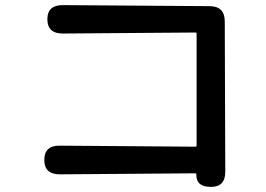

<svg xmlns="http://www.w3.org/2000/svg" viewBox="-20 -716 1040 750"><path d="M803 14Q746 14 747 -34Q747 -39 742 -39L214 -35Q153 -35 153 -91Q153 -148 214 -147L743 -143Q748 -143 748 -148V-584Q748 -589 743 -589L225 -585Q165 -585 165 -641Q165 -696 225 -696L798 -692Q858 -692 858 -632L860 -45Q860 15 803 14Z"/></svg>

Font: Resource Han Rounded KR Medium
Style: Regular
Weight: 500
Designer: Cyano Hao (round all glyphs); Ryoko NISHIZUKA 西塚涼子 (kana, bopomofo & ideographs); Paul D. Hunt (Latin, Greek & Cyrillic)
Foundry: Cyano Hao
Version: 0.990